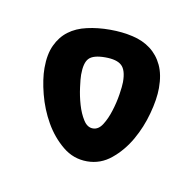

<svg xmlns="http://www.w3.org/2000/svg" viewBox="-37 -924 252 247"><g transform="rotate(10 89.0 -801.0)"><path d="M15.1 -824.2Q15.1 -842.3 20.8 -854.2Q26.4 -866.2 36.1 -873.5Q45.9 -880.9 59.8 -884Q73.7 -887.2 89.8 -887.2Q106 -887.2 119.6 -884Q133.3 -880.9 143.3 -873.3Q153.3 -865.7 158.9 -853.8Q164.6 -841.8 164.6 -824.2Q164.6 -809.6 159.4 -790.5Q154.3 -771.5 144.8 -754.9Q135.3 -738.3 121.3 -726.8Q107.4 -715.3 89.8 -715.3Q71.8 -715.3 57.9 -726.8Q43.9 -738.3 34.4 -754.9Q24.9 -771.5 20 -790.5Q15.1 -809.6 15.1 -824.2ZM63 -823.7Q63 -818.4 64.5 -807.4Q65.9 -796.4 69.1 -785.4Q72.3 -774.4 77.4 -766.4Q82.5 -758.3 89.8 -758.3Q97.2 -758.3 102.3 -766.4Q107.4 -774.4 110.8 -785.4Q114.3 -796.4 116 -807.4Q117.7 -818.4 117.7 -823.7Q117.7 -839.4 111.3 -845.2Q105 -851.1 89.8 -851.1Q74.2 -851.1 68.6 -845.2Q63 -839.4 63 -823.7Z"/></g></svg>

Font: XAYAX
Style: Regular
Weight: 400
Designer: Peter Wiegel
Foundry: Peter Wiegel
Version: Version 1.000 2009 initial release